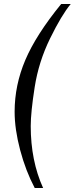

<svg xmlns="http://www.w3.org/2000/svg" viewBox="-20 -711 374 961"><path d="M286.1 -690.9H334Q288.1 -635.7 230.7 -518.6Q173.3 -401.4 153.6 -274.9Q133.8 -148.4 133.8 -80.1Q133.8 93.3 195.8 230H153.8Q108.4 144 80.8 39.8Q53.2 -64.5 53.2 -151.9Q53.2 -284.7 106.7 -410.6Q160.2 -536.6 286.1 -690.9Z"/></svg>

Font: Myanmar Pyu Pro
Style: Regular
Weight: 400
Designer: Khon Soe Zaw Thu
Foundry: PaOh Unicode
Version: Version 2.00 April 29, 2017